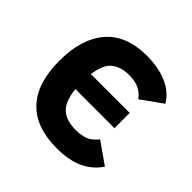

<svg xmlns="http://www.w3.org/2000/svg" viewBox="-144 -659 805 805"><g transform="rotate(45 258.5 -256.0)"><path d="M494.1 -73.2Q464.8 -29.8 417 -7.3Q369.1 15.1 295.9 15.1Q171.9 15.1 108.4 -52.5Q44.9 -120.1 44.9 -252.9Q44.9 -382.3 106.4 -454.6Q168 -526.9 291 -526.9Q356.9 -526.9 408.4 -505.4Q460 -483.9 486.8 -439L393.1 -372.1Q376 -395 353 -406Q330.1 -417 293.9 -417Q246.1 -417 216.1 -393.1Q186 -369.1 178.2 -306.2H408.2V-215.8H176.8Q183.1 -149.9 212.6 -122.6Q242.2 -95.2 298.8 -95.2Q328.1 -95.2 352.5 -103.5Q377 -111.8 398.9 -140.1Z"/></g></svg>

Font: Clear Sans
Style: Bold
Weight: 700
Foundry: Intel Corporation
Version: Version 1.00